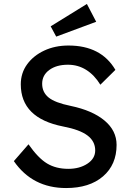

<svg xmlns="http://www.w3.org/2000/svg" viewBox="-20 -940 664 970"><path d="M314 10Q144 10 50 -126L124 -211Q173 -141 218 -114Q263 -87 325 -87Q382 -87 421.5 -113Q461 -139 461 -180Q461 -226 422 -255.5Q383 -285 299 -301Q85 -343 85 -514Q85 -571 117 -615Q149 -659 203.5 -684.5Q258 -710 326 -710Q491 -710 563 -587L487 -512Q457 -561 415.5 -587Q374 -613 323 -613Q265 -613 229 -586.5Q193 -560 193 -517Q193 -474 225.5 -447.5Q258 -421 337 -405Q447 -382 508 -331Q569 -280 569 -208Q569 -108 500.5 -49Q432 10 314 10ZM264 -755 236 -807 419 -920 466 -830Z"/></svg>

Font: Lexend Deca
Style: Regular
Weight: 400
Designer: Bonnie Shaver-Troup, Thomas Jockin
Foundry: Lexend
Version: Version 1.008; ttfautohint (v1.8.4.7-5d5b)